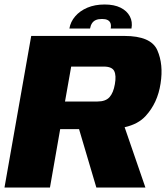

<svg xmlns="http://www.w3.org/2000/svg" viewBox="-31 -835 748 855"><path d="M-11 0H191.5L237 -260H321L398 0H616.5L524 -268.5Q584.5 -282 617.5 -318.5Q671 -376.5 684 -463Q697.5 -548 669.5 -611.5Q641.5 -675 522.5 -675H108ZM258.5 -383 286 -538.5H431Q467.5 -538.5 477.5 -518.8Q487.5 -499 480.5 -460Q474 -422 456.8 -402.5Q439.5 -383 403.5 -383ZM435 -815Q391.5 -815 358 -800.8Q324.5 -786.5 303.8 -762.2Q283 -738 278 -708H370Q372.5 -722 378.8 -731.5Q385 -741 395.8 -745.8Q406.5 -750.5 423.5 -750.5Q439 -750.5 448.2 -745.8Q457.5 -741 461 -731.8Q464.5 -722.5 462 -708H554.5Q560 -738 547.2 -762.2Q534.5 -786.5 506 -800.8Q477.5 -815 435 -815Z"/></svg>

Font: Anybody Thin ExtraBold
Style: Italic
Weight: 800
Italic angle: -10°
Version: Version 1.113;gftools[0.9.25]